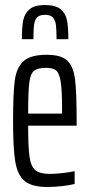

<svg xmlns="http://www.w3.org/2000/svg" viewBox="-20 -736 358 764"><path d="M285 -236H92Q92 -150 97.5 -112Q103 -74 120.5 -59Q138 -44 179 -44Q200 -44 230 -47.5Q260 -51 277 -55V-4Q258 1 228 4.5Q198 8 168 8Q107 8 78.5 -15.5Q50 -39 41 -91.5Q32 -144 32 -254Q32 -366 39 -417Q46 -468 74 -493Q102 -518 166 -518Q223 -518 247.5 -495Q272 -472 278.5 -421Q285 -370 285 -255ZM92 -284H227V-301Q227 -377 221.5 -411Q216 -445 203.5 -455.5Q191 -466 164 -466Q129 -466 115 -454Q101 -442 96.5 -406.5Q92 -371 92 -284ZM252 -580H205Q205 -618 202.5 -637Q200 -656 190.5 -666.5Q181 -677 159 -677Q137 -677 127.5 -666.5Q118 -656 115.5 -637Q113 -618 113 -580H67Q67 -628 72.5 -655.5Q78 -683 98 -699.5Q118 -716 159 -716Q201 -716 221 -699.5Q241 -683 246.5 -655.5Q252 -628 252 -580Z"/></svg>

Font: Saira Ultra Condensed
Style: Regular
Weight: 400
Width: 1
Designer: Hector Gatti with collaboration of the Omnibus-Type team
Foundry: Omnibus-Type
Version: Version 1.001; ttfautohint (v1.8)